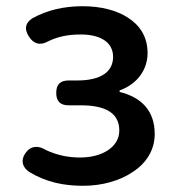

<svg xmlns="http://www.w3.org/2000/svg" viewBox="-20 -584 560 618"><path d="M392 -527C354 -552 302 -564 246 -564C184 -564 131 -551 84 -525C61 -510 58 -491 72 -468C87 -443 109 -436 135 -451C166 -466 198 -473 240 -473C302 -473 344 -449 344 -401C344 -353 305 -325 229 -325H201C174 -325 161 -312 161 -285C161 -258 174 -245 201 -245H241C321 -245 364 -219 364 -164C364 -110 308 -77 238 -77C201 -77 164 -84 128 -101C103 -117 78 -115 61 -90C46 -67 52 -45 75 -30C130 3 186 14 248 14C308 14 366 -2 408 -31C451 -59 478 -101 478 -153C478 -231 431 -272 365 -288V-293C424 -314 455 -362 455 -413C455 -465 431 -502 392 -527Z"/></svg>

Font: GenSenRounded2 TW M
Style: Regular
Weight: 500
Version: Version 2.100;PS 2.1;hotconv 16.6.51;makeotf.lib2.5.65220 DE